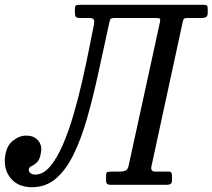

<svg xmlns="http://www.w3.org/2000/svg" viewBox="-71 -770 885 800"><path d="M-50 -115Q-45 -161.5 -18 -183.2Q9 -205 39 -205Q69 -205 86.2 -186.5Q103.5 -168 100.5 -141Q97 -108.5 84.8 -95.8Q72.5 -83 61.2 -78.2Q50 -73.5 49 -65Q48 -56 55.2 -49.2Q62.5 -42.5 75.5 -42.5Q109 -42.5 137.8 -76.5Q166.5 -110.5 191 -167.2Q215.5 -224 235.5 -292.8Q255.5 -361.5 271.5 -431.8Q287.5 -502 299.5 -563.2Q311.5 -624.5 320 -665.5Q323 -682 319.8 -688.5Q316.5 -695 299.5 -695H263Q249 -695 245 -699.5Q241 -704 241 -720V-730Q241 -744.5 245.2 -747.2Q249.5 -750 263 -750H776Q787 -750 790.8 -747.2Q794.5 -744.5 794.5 -733V-716Q794.5 -703 787.5 -699Q780.5 -695 771 -695H711Q699 -695 695.8 -692Q692.5 -689 690 -677L560 -77Q555 -55 576.5 -55H634Q645.5 -55 645.5 -39V-16Q645.5 0 624 0H389Q371 0 371 -16V-41Q371 -49 374.8 -52Q378.5 -55 393 -55H428.5Q441.5 -55 451.5 -59Q461.5 -63 465 -80L595.5 -678Q597.5 -687.5 595.5 -691.2Q593.5 -695 582 -695H408Q392 -695 389 -690Q386 -685 383 -669Q360 -563.5 338.2 -463.5Q316.5 -363.5 292 -277.8Q267.5 -192 236 -127.2Q204.5 -62.5 162.2 -26.2Q120 10 62.5 10Q5 10 -25.5 -26.2Q-56 -62.5 -50 -115Z"/></svg>

Font: Besley* Narrow
Style: Italic
Weight: 400
Width: 4
Italic angle: -13°
Designer: Owen Earl
Foundry: indestructible type*
Version: Version 3.000; ttfautohint (v1.8.3)